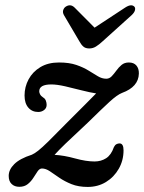

<svg xmlns="http://www.w3.org/2000/svg" viewBox="-20 -709 555 739"><path d="M455.5 -130.5Q455.5 -91.5 437.2 -59.5Q419 -27.5 388 -8.5Q357 10.5 317.5 10.5Q282 10.5 255.2 -0.2Q228.5 -11 208.2 -25Q188 -39 172 -49.8Q156 -60.5 141.5 -60.5Q132.5 -60.5 125 -50Q117.5 -39.5 108.8 -25.2Q100 -11 87 -0.5Q74 10 54.5 10Q36 10 24.8 -0.8Q13.5 -11.5 13.5 -32Q13.5 -56 34.8 -77.2Q56 -98.5 102.5 -113.5Q113 -118 127.2 -129.2Q141.5 -140.5 166 -164.5Q190.5 -188.5 232.5 -231.5Q278.5 -278 306.8 -305.8Q335 -333.5 350 -349.5Q326.5 -353 294.5 -361.2Q262.5 -369.5 230.8 -376.8Q199 -384 177.5 -384Q131 -384 131 -357.5Q131 -352.5 134.2 -346Q137.5 -339.5 146.5 -333.5Q153.5 -329.5 156.5 -321.5Q159.5 -313.5 159.5 -305.5Q159.5 -293 149.8 -285.5Q140 -278 127 -278Q103.5 -278 89 -294.8Q74.5 -311.5 74.5 -341.5Q74.5 -374.5 90 -403.5Q105.5 -432.5 135.2 -450.5Q165 -468.5 207 -468.5Q246.5 -468.5 274 -459Q301.5 -449.5 321.2 -437.2Q341 -425 356.8 -415.5Q372.5 -406 389 -406Q401 -406 410 -415.5Q419 -425 427.8 -437.2Q436.5 -449.5 447.8 -459Q459 -468.5 476 -468.5Q495 -468.5 505 -456.8Q515 -445 514.5 -425.5Q513 -374.5 450 -351.5Q431.5 -344.5 401.2 -316.8Q371 -289 317 -236Q260 -183 232.5 -156.5Q205 -130 190 -113Q226.5 -111 269 -99.2Q311.5 -87.5 344 -87.5Q369 -87.5 388.5 -100Q408 -112.5 418.5 -143Q422.5 -151 428.2 -154Q434 -157 440 -157Q455.5 -157 455.5 -130.5ZM375 -550Q361 -537 349.2 -529.8Q337.5 -522.5 323.5 -522.5Q309 -522.5 300.8 -529.8Q292.5 -537 285.5 -550L226 -651Q220.5 -661 223.2 -669.8Q226 -678.5 232.5 -683Q251 -695.5 267 -680L344 -602.5L462 -680Q486 -695.5 497.5 -683Q501.5 -678.5 499.5 -669.8Q497.5 -661 487 -651Z"/></svg>

Font: Fraunces 9pt SuperSoft
Style: Italic
Weight: 400
Italic angle: -16°
Version: Version 1.000;[b76b70a41]